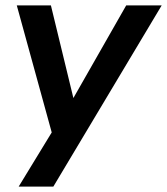

<svg xmlns="http://www.w3.org/2000/svg" viewBox="-20 -509 617 709"><path d="M49 180 171 -20 42 -489H168L251 -147L446 -489H577L177 180Z"/></svg>

Font: Nunito Sans
Style: Bold Italic
Weight: 700
Italic angle: -9°
Designer: Vernon Adams
Foundry: Vernon Adams
Version: Version 3.006; ttfautohint (v1.8.3)